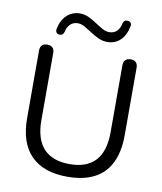

<svg xmlns="http://www.w3.org/2000/svg" viewBox="-99 -1004 925 1093"><g transform="rotate(10 364.0 -458.0)"><path d="M365 9Q295 9 242.5 -9.5Q190 -28 154 -64.5Q118 -101 100 -155Q82 -209 82 -279V-670Q82 -691 92.5 -701.5Q103 -712 123 -712Q143 -712 153.5 -701.5Q164 -691 164 -670V-283Q164 -173 215 -118.5Q266 -64 365 -64Q464 -64 514 -118.5Q564 -173 564 -283V-670Q564 -691 575 -701.5Q586 -712 606 -712Q625 -712 635.5 -701.5Q646 -691 646 -670V-279Q646 -186 614.5 -121Q583 -56 520 -23.5Q457 9 365 9ZM181 -780Q170 -780 163.5 -787.5Q157 -795 159 -808Q169 -861 200.5 -890Q232 -919 276 -919Q303 -919 327 -907.5Q351 -896 373.5 -881Q396 -866 416.5 -854.5Q437 -843 457 -843Q484 -843 501 -860Q518 -877 523 -905Q526 -916 532.5 -921Q539 -926 549 -925Q560 -925 567 -917.5Q574 -910 571 -897Q561 -844 530.5 -815Q500 -786 455 -786Q428 -786 403.5 -797.5Q379 -809 357 -823.5Q335 -838 314 -850Q293 -862 273 -862Q247 -862 229.5 -845Q212 -828 207 -800Q204 -790 197.5 -784.5Q191 -779 181 -780Z"/></g></svg>

Font: Nunito ExtraLight
Style: Regular
Weight: 400
Version: Version 3.602